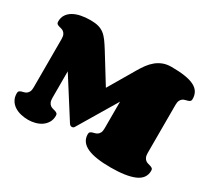

<svg xmlns="http://www.w3.org/2000/svg" viewBox="-149 -1024 1382 1270"><g transform="rotate(30 541.5 -389.0)"><path d="M250 -409.2V-207Q250 -185.1 255.9 -172.9Q261.7 -160.6 270.5 -154.3Q279.3 -147.9 289.6 -145.5Q299.8 -143.1 308.6 -140.1Q317.4 -137.2 323.2 -132.1Q329.1 -127 329.1 -115.2Q329.1 -85 315.7 -63Q302.2 -41 281.2 -27.1Q260.3 -13.2 234.1 -6.6Q208 0 183.1 0Q153.8 0 126.2 -6.6Q98.6 -13.2 77.4 -27.1Q56.2 -41 43.2 -63Q30.3 -85 30.3 -115.2Q30.3 -127 36.1 -132.1Q42 -137.2 50.5 -139.9Q59.1 -142.6 69.1 -145Q79.1 -147.5 87.6 -153.6Q96.2 -159.7 102.1 -171.4Q107.9 -183.1 107.9 -205.1V-573.2Q107.9 -594.7 102.1 -606.7Q96.2 -618.7 87.6 -624.8Q79.1 -630.9 69.1 -633.3Q59.1 -635.7 50.5 -638.4Q42 -641.1 36.1 -646.2Q30.3 -651.4 30.3 -663.1Q30.3 -693.4 44.4 -715.1Q58.6 -736.8 83.3 -750.7Q107.9 -764.6 140.9 -771.2Q173.8 -777.8 211.9 -777.8Q248 -777.8 272.7 -771Q297.4 -764.2 316.9 -749.3Q336.4 -734.4 353.8 -710.4Q371.1 -686.5 392.1 -652.8L522.9 -440.9L641.1 -642.1Q657.2 -669.9 675.5 -694.6Q693.8 -719.2 716.3 -737.8Q738.8 -756.3 766.6 -767.1Q794.4 -777.8 830.1 -777.8Q889.6 -777.8 932.6 -771.2Q975.6 -764.6 1003.2 -750.7Q1030.8 -736.8 1043.9 -715.1Q1057.1 -693.4 1057.1 -663.1Q1057.1 -651.4 1051.3 -646.2Q1045.4 -641.1 1036.6 -638.4Q1027.8 -635.7 1017.6 -633.3Q1007.3 -630.9 998.5 -624.8Q989.7 -618.7 983.9 -606.7Q978 -594.7 978 -573.2V-207Q978 -185.1 983.9 -172.9Q989.7 -160.6 998.5 -154.3Q1007.3 -147.9 1017.6 -145.5Q1027.8 -143.1 1036.6 -140.1Q1045.4 -137.2 1051.3 -132.1Q1057.1 -127 1057.1 -115.2Q1057.1 -54.2 994.1 -27.1Q931.2 0 812 0Q754.4 0 709.7 -6.6Q665 -13.2 634.5 -27.1Q604 -41 588.1 -63Q572.3 -85 572.3 -115.2Q572.3 -127 578.1 -132.1Q584 -137.2 592.5 -139.9Q601.1 -142.6 611.1 -145Q621.1 -147.5 629.6 -153.6Q638.2 -159.7 644 -171.4Q649.9 -183.1 649.9 -205.1V-408.2L475.1 -115.2Q469.2 -104 456.5 -104Q445.3 -104 437 -115.2Z"/></g></svg>

Font: Corben
Style: Bold
Weight: 700
Designer: vernon adams
Foundry: vernon adams
Version: Version 1.101; ttfautohint (v1.6)